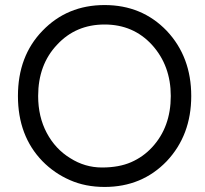

<svg xmlns="http://www.w3.org/2000/svg" viewBox="-20 -730 811 760"><path d="M394 10Q318 10 257 -17Q195 -44 148 -92Q51 -192 51 -350Q51 -508 148 -608Q246 -710 394 -710Q542 -710 640 -608Q737 -505 737 -350Q737 -195 640 -92Q542 10 394 10ZM258 -104Q316 -67 384 -67Q451 -67 499 -88Q547 -109 582 -147Q656 -227 656 -350Q656 -470 582 -552Q508 -633 394 -633Q280 -633 206 -553Q131 -474 131 -350Q131 -268 165 -204Q199 -140 258 -104Z"/></svg>

Font: Rilu
Style: Regular
Weight: 500
Designer: Alí Sinisterra
Foundry: Alí Sinisterra
Version: 0.1